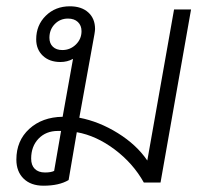

<svg xmlns="http://www.w3.org/2000/svg" viewBox="-20 -580 660 610"><path d="M587 -550 490 0H437Q403 -61 344.5 -105Q286 -149 224 -160L198 -8Q168 10 118 10Q78 10 55 -12.5Q32 -35 32 -73Q32 -133 73 -170.5Q114 -208 179 -209L212 -393Q194 -383 172 -383Q137 -383 116 -403Q95 -423 95 -455Q95 -500 125.5 -530Q156 -560 202 -560Q239 -560 260.5 -540.5Q282 -521 282 -488Q282 -483 280 -471L232 -206Q295 -194 354.5 -157Q414 -120 448 -70L533 -550ZM178 -421Q203 -421 221 -438.5Q239 -456 239 -481Q239 -499 227.5 -510Q216 -521 196 -521Q171 -521 154 -503.5Q137 -486 137 -460Q137 -442 148 -431.5Q159 -421 178 -421ZM174 -164H164Q126 -164 102.5 -139.5Q79 -115 79 -76Q79 -55 90.5 -43.5Q102 -32 123 -32Q142 -32 152 -37Z"/></svg>

Font: Bai Jamjuree Light
Style: Italic
Weight: 300
Italic angle: -10°
Version: Version 1.000; ttfautohint (v1.6)